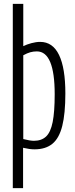

<svg xmlns="http://www.w3.org/2000/svg" viewBox="-20 -760 386 990"><path d="M46 210V-740H100V-522Q118 -531 142 -537.5Q166 -544 187 -544Q252 -544 284.5 -476.5Q317 -409 317 -278Q317 -174 301 -110.5Q285 -47 250 -18.5Q215 10 158 10Q145 10 130.5 8Q116 6 99 2V210ZM155 -34Q194 -34 217.5 -56Q241 -78 251.5 -130.5Q262 -183 262 -274Q262 -495 170 -495Q152 -495 136 -490.5Q120 -486 100 -475V-43Q135 -34 155 -34Z"/></svg>

Font: Georama Condensed Light
Style: Regular
Weight: 300
Width: 3
Designer: Jean-Baptiste Levee
Foundry: Production Type
Version: Version 1.000